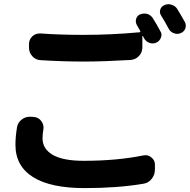

<svg xmlns="http://www.w3.org/2000/svg" viewBox="-20 -874 931 941"><path d="M63.5 -251Q67.4 -274.4 87.9 -289.1Q104.5 -301.8 126 -301.8Q128.9 -301.8 131.8 -301.8L147.5 -300.8Q169.9 -297.9 182.6 -280.3Q193.4 -265.6 193.4 -248Q193.4 -243.2 192.4 -238.3Q188.5 -215.8 188.5 -195.3Q188.5 -144.5 238.3 -115.2Q288.1 -85.9 390.6 -85.9Q552.7 -85.9 682.6 -112.3Q687.5 -113.3 693.4 -113.3Q709 -113.3 721.7 -102.5Q739.3 -88.9 739.3 -67.4V-43Q739.3 -17.6 723.6 2.4Q708 22.5 683.6 26.4Q556.6 47.9 395.5 47.9Q227.5 47.9 141.6 -6.3Q55.7 -60.5 55.7 -164.1Q55.7 -204.1 63.5 -251ZM650.4 -752Q642.6 -766.6 647.5 -782.2Q652.3 -797.9 667 -803.7Q676.8 -807.6 686.5 -807.6Q694.3 -807.6 702.1 -805.7Q719.7 -799.8 729.5 -784.2Q748 -754.9 765.6 -721.7Q771.5 -712.9 771.5 -703.1Q771.5 -696.3 768.6 -689.5Q762.7 -672.9 746.1 -665Q737.3 -661.1 727.5 -661.1Q719.7 -661.1 711.9 -664.1Q694.3 -670.9 685.5 -687.5Q683.6 -692.4 680.7 -697.3Q680.7 -698.2 679.2 -697.8Q677.7 -697.3 677.7 -696.3V-641.6Q677.7 -617.2 661.1 -599.6Q644.5 -582 620.1 -580.1Q484.4 -572.3 391.6 -572.3Q289.1 -572.3 179.7 -579.1Q155.3 -580.1 138.7 -598.1Q122.1 -616.2 122.1 -640.6V-657.2Q122.1 -680.7 138.7 -696.3Q154.3 -710 174.8 -710Q176.8 -710 179.7 -710Q271.5 -703.1 390.6 -703.1Q524.4 -703.1 664.1 -715.8Q666 -715.8 667.5 -717.8Q668.9 -719.7 667 -722.7Q658.2 -738.3 650.4 -752ZM769.5 -797.9Q763.7 -806.6 763.7 -816.4Q763.7 -821.3 765.6 -827.1Q770.5 -842.8 785.2 -848.6Q794.9 -853.5 805.7 -853.5Q812.5 -853.5 820.3 -850.6Q838.9 -845.7 848.6 -830.1Q867.2 -799.8 885.7 -766.6Q890.6 -757.8 890.6 -749Q890.6 -742.2 888.7 -735.4Q882.8 -718.8 866.2 -711.9Q857.4 -708 848.6 -708Q840.8 -708 833 -710.9Q815.4 -716.8 806.6 -733.4Q788.1 -768.6 769.5 -797.9Z"/></svg>

Font: Gen Jyuu Gothic P Bold
Style: Bold
Weight: 700
Designer: [Source Han Sans]
Ryoko NISHIZUKA  (kana & ideographs); Paul D. Hunt (Latin, Greek & Cyrillic); Wenlong ZHANG  (bopomofo
Version: Version 1.002.20150607